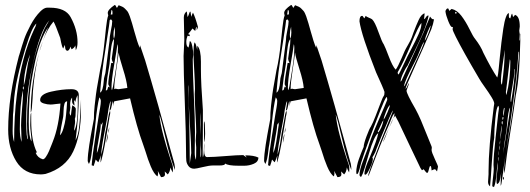

<svg xmlns="http://www.w3.org/2000/svg" viewBox="-20 -720 2139 775"><path d="M169 -689H181Q244 -689 265 -651Q293 -600 293 -549Q293 -530 286 -517Q284 -531 284 -537Q281 -527 269 -521Q267 -524 265 -532Q259 -515 252 -515Q249 -515 246.5 -518Q244 -521 243.5 -524.5Q243 -528 242.5 -533Q242 -538 242 -539L235 -524Q230 -532 227 -547.5Q224 -563 223 -567Q204 -620 196 -633Q171 -604 153 -554Q143 -522 138 -507Q120 -438 113 -352Q113 -347 111.5 -322Q110 -297 108.5 -283.5Q107 -270 104 -266Q104 -386 138 -507Q144 -532 153 -554Q163 -584 174 -610Q141 -561 122 -472.5Q103 -384 99.5 -329.5Q96 -275 96 -227Q96 -168 107 -149V-153Q107 -163 104.5 -183Q102 -203 102 -214Q102 -220 102.5 -232Q103 -244 103 -250Q103 -260 106 -266V-233Q106 -151 129 -105Q128 -105 124 -103Q132 -83 153 -77Q156 -77 159.5 -80Q163 -83 166 -88Q169 -93 172 -98Q175 -103 178 -110.5Q181 -118 183 -123Q185 -128 188.5 -136.5Q192 -145 193 -148Q218 -210 224 -302Q219 -302 205 -300Q191 -298 184 -298Q171 -298 156.5 -302.5Q142 -307 142 -316Q142 -340 186 -350Q230 -360 268 -360Q298 -360 298 -336Q298 -253 285 -154Q290 -163 294 -177.5Q298 -192 300 -212Q302 -232 303 -246Q304 -260 305.5 -285Q307 -310 307 -318V-277Q307 -175 275.5 -108.5Q244 -42 164 -18Q152 -16 145 -16Q78 -16 45.5 -69Q13 -122 13 -197Q13 -328 56 -493L58 -499Q70 -540 78 -563Q86 -586 103.5 -619Q121 -652 143 -674Q157 -688 169 -689ZM157 -598Q160 -606 168 -619Q176 -632 179 -638Q141 -594 113 -462L110 -449Q86 -343 86 -242V-231Q86 -158 93 -158Q89 -185 89 -220Q89 -442 157 -598ZM118 -602Q124 -612 127 -625Q109 -611 85 -532L84 -531Q84 -530 84 -529L82 -523Q72 -490 65 -464.5Q58 -439 53 -416.5Q48 -394 45.5 -381.5Q43 -369 40.5 -350.5Q38 -332 37.5 -326.5Q37 -321 35.5 -299.5Q34 -278 34 -272Q32 -260 32 -236Q32 -229 31.5 -214.5Q31 -200 31 -193Q31 -164 37 -147Q37 -254 48 -337Q67 -494 118 -602ZM93 -465Q101 -496 101 -500Q76 -433 76 -374Q81 -390 86 -423Q91 -456 93 -465ZM75 -372Q72 -368 72 -365Q72 -362 74 -358Q76 -360 76 -365Q76 -370 75 -372ZM73 -349V-355Q60 -303 60 -199Q60 -169 67 -147V-154Q67 -164 66 -184Q65 -204 65 -214Q65 -236 69 -281Q73 -326 73 -349ZM294 -300Q294 -324 293 -336Q285 -320 285 -309L279 -316Q279 -308 281 -294Q271 -300 271 -311V-326Q263 -318 263 -296Q263 -294 263.5 -290.5Q264 -287 264 -285Q264 -281 262.5 -274.5Q261 -268 261 -265Q261 -258 266 -253Q267 -259 268.5 -273Q270 -287 272 -295Q286 -287 286 -280Q286 -276 285.5 -269Q285 -262 285 -259V-255Q285 -248 282 -240Q283 -237 283 -229Q283 -223 281 -210.5Q279 -198 279 -192Q294 -213 294 -300ZM222 -174Q230 -181 236 -201.5Q242 -222 244.5 -239.5Q247 -257 249 -282.5Q251 -308 251 -311Q243 -311 240 -300.5Q237 -290 236.5 -272Q236 -254 235 -248Q225 -201 222 -174Z M415 -668Q415 -681 443 -700Q445 -700 446.5 -697.5Q448 -695 449.5 -692Q451 -689 452 -688L459 -699Q467 -696 473.5 -693Q480 -690 485 -684.5Q490 -679 493 -676Q496 -673 499.5 -665Q503 -657 504 -654Q505 -651 508.5 -640Q512 -629 513 -626Q516 -616 522 -594Q528 -572 533.5 -555Q539 -538 544 -527Q545 -531 545 -538Q546 -535 566 -476Q613 -319 684 -59Q686 -47 686 -41V-34Q667 -80 648.5 -161Q630 -242 623 -258Q625 -240 629 -218.5Q633 -197 640 -171Q647 -145 651.5 -130Q656 -115 665.5 -85.5Q675 -56 677 -51Q678 -46 678 -37Q678 -28 677 -24Q669 -39 668 -44Q666 -25 657 -16L645 -28Q645 -26 645.5 -21.5Q646 -17 646 -16Q646 -5 630 -5L617 -30Q617 -28 617.5 -25Q618 -22 618 -21Q618 -16 616 -8Q609 -12 602 -22.5Q595 -33 588.5 -48.5Q582 -64 577.5 -77Q573 -90 567 -109.5Q561 -129 558 -136Q533 -203 505 -323L441 -311L436 -291Q436 -292 436.5 -296Q437 -300 437 -301Q437 -303 436.5 -306.5Q436 -310 436 -312Q434 -308 432 -298Q430 -288 428 -281Q426 -274 422 -274Q423 -280 425 -293Q427 -306 427 -312Q423 -308 418 -280Q415 -253 402.5 -190Q390 -127 388 -95Q396 -118 402 -162Q403 -172 405 -183.5Q407 -195 410 -208.5Q413 -222 414 -230Q419 -264 424 -273Q425 -270 425 -265Q425 -261 423 -253Q421 -245 421 -241Q418 -224 410 -175.5Q402 -127 396 -100Q388 -66 386 -64V-70Q386 -78 388 -94Q384 -81 377 -65Q375 -66 373.5 -68Q372 -70 369.5 -72.5Q367 -75 366 -76Q365 -70 358 -50Q352 -52 350 -53Q353 -93 365 -167.5Q377 -242 380 -262Q381 -267 384 -284.5Q387 -302 387 -312Q387 -320 381 -327Q372 -292 365.5 -224.5Q359 -157 355 -137Q353 -129 351 -110.5Q349 -92 346 -78.5Q343 -65 339 -58Q334 -68 334 -70Q334 -95 340.5 -136Q347 -177 353 -208Q359 -239 359 -240Q359 -265 362 -293Q365 -321 367.5 -340Q370 -359 376 -391.5Q382 -424 384 -437Q395 -482 402 -552Q409 -622 412 -638Q414 -650 417 -658Q415 -664 415 -668ZM430 -680 427 -661Q429 -661 431 -661.5Q433 -662 434 -662V-671Q434 -679 430 -680ZM428 -642 423 -639 420 -615Q418 -599 407.5 -533.5Q397 -468 392 -427Q387 -386 384 -346Q396 -352 399 -395Q399 -403 402.5 -414.5Q406 -426 406 -430Q422 -551 422 -555Q422 -570 427.5 -596Q433 -622 433 -635Q432 -638 428 -642ZM444 -589Q444 -593 443.5 -601Q443 -609 443 -612Q438 -595 438 -581Q438 -569 440 -563Q444 -574 444 -589ZM440 -557V-563Q433 -555 429.5 -532.5Q426 -510 424 -483.5Q422 -457 420 -449Q413 -413 407 -355Q411 -355 412.5 -357Q414 -359 415 -363.5Q416 -368 417 -370L423 -367Q417 -379 417 -380Q417 -399 429 -466Q434 -466 437 -465Q431 -477 431 -483Q432 -494 436 -519Q440 -544 440 -557ZM456 -526Q456 -537 454 -542Q452 -523 441 -460Q430 -397 430 -366Q430 -359 432 -356Q434 -362 436 -370Q438 -384 444 -418.5Q450 -453 453 -478.5Q456 -504 456 -526ZM494 -365Q492 -393 476.5 -441.5Q461 -490 459 -508Q457 -488 449 -436.5Q441 -385 441 -360Q445 -362 447 -362Q455 -360 459 -360Q470 -361 494 -365ZM371 -102Q380 -121 386.5 -169.5Q393 -218 395 -227Q391 -222 390 -216L387 -222Q387 -203 379 -162.5Q371 -122 371 -102ZM417 -183Q417 -195 421 -206Q421 -192 417 -183ZM410 -143Q410 -162 416 -180Q416 -167 410 -143Z M734 -674 737 -651Q739 -654 740.5 -657.5Q742 -661 743.5 -665.5Q745 -670 746 -672L749 -673L752 -652Q756 -664 759 -669Q769 -649 779 -611Q779 -608 774 -598V-612Q770 -610 768 -595L757 -605Q751 -596 739 -582Q740 -582 742.5 -581.5Q745 -581 745.5 -579.5Q746 -578 746 -574Q743 -574 737 -576Q732 -563 732 -551Q732 -532 741 -528Q744 -538 746 -554Q752 -554 756 -534Q760 -514 760 -499Q760 -496 759 -489.5Q758 -483 758 -480Q758 -430 762.5 -332Q767 -234 767 -187Q767 -173 766.5 -145.5Q766 -118 766 -104Q766 -85 771 -75Q772 -91 772 -125Q772 -130 771 -138.5Q770 -147 770 -152Q770 -159 771 -170.5Q772 -182 772 -187Q772 -210 769 -261.5Q766 -313 766 -340Q766 -344 766.5 -351Q767 -358 767 -361Q767 -386 764 -435.5Q761 -485 761 -511Q761 -533 765 -549Q771 -546 776 -518V-523Q776 -531 777 -535Q791 -520 791 -471V-440Q791 -383 799 -275Q799 -161 798 -104Q798 -91 799 -85Q803 -94 803 -115Q803 -136 805 -144Q805 -140 804.5 -129.5Q804 -119 804 -113Q804 -86 816 -86Q841 -86 889.5 -90Q938 -94 962 -94Q963 -94 976 -84L970 -93Q1005 -93 1023 -84Q1023 -67 1004.5 -59Q986 -51 966 -51H944Q900 -51 889 -60Q889 -52 865 -52H838Q825 -52 798 -45.5Q771 -39 764 -39Q749 -39 741 -49.5Q733 -60 732 -71.5Q731 -83 731 -106Q731 -174 726 -305Q721 -436 721 -494Q721 -504 722.5 -526Q724 -548 724 -559Q724 -572 723 -603Q722 -634 722 -649Q722 -666 734 -674ZM741 -356Q741 -371 739 -378Q746 -204 746 -59Q752 -101 752 -102Q752 -136 746.5 -217Q741 -298 741 -356ZM791 -232Q791 -255 790 -266Q790 -258 789.5 -242Q789 -226 789 -218Q789 -211 789.5 -197Q790 -183 790 -175Q790 -162 789.5 -135.5Q789 -109 789 -96Q789 -88 791 -84Q792 -93 792 -111Q790 -129 790 -162Q790 -175 790.5 -198Q791 -221 791 -232ZM803 -218Q803 -227 804 -231Q807 -225 807 -216Q807 -211 807.5 -199Q808 -187 808 -180Q808 -158 804 -145Q804 -157 803.5 -181Q803 -205 803 -218Z M1127 -668Q1127 -681 1155 -700Q1157 -700 1158.5 -697.5Q1160 -695 1161.5 -692Q1163 -689 1164 -688L1171 -699Q1179 -696 1185.5 -693Q1192 -690 1197 -684.5Q1202 -679 1205 -676Q1208 -673 1211.5 -665Q1215 -657 1216 -654Q1217 -651 1220.5 -640Q1224 -629 1225 -626Q1228 -616 1234 -594Q1240 -572 1245.5 -555Q1251 -538 1256 -527Q1257 -531 1257 -538Q1258 -535 1278 -476Q1325 -319 1396 -59Q1398 -47 1398 -41V-34Q1379 -80 1360.5 -161Q1342 -242 1335 -258Q1337 -240 1341 -218.5Q1345 -197 1352 -171Q1359 -145 1363.5 -130Q1368 -115 1377.5 -85.5Q1387 -56 1389 -51Q1390 -46 1390 -37Q1390 -28 1389 -24Q1381 -39 1380 -44Q1378 -25 1369 -16L1357 -28Q1357 -26 1357.5 -21.5Q1358 -17 1358 -16Q1358 -5 1342 -5L1329 -30Q1329 -28 1329.5 -25Q1330 -22 1330 -21Q1330 -16 1328 -8Q1321 -12 1314 -22.5Q1307 -33 1300.5 -48.5Q1294 -64 1289.5 -77Q1285 -90 1279 -109.5Q1273 -129 1270 -136Q1245 -203 1217 -323L1153 -311L1148 -291Q1148 -292 1148.5 -296Q1149 -300 1149 -301Q1149 -303 1148.5 -306.5Q1148 -310 1148 -312Q1146 -308 1144 -298Q1142 -288 1140 -281Q1138 -274 1134 -274Q1135 -280 1137 -293Q1139 -306 1139 -312Q1135 -308 1130 -280Q1127 -253 1114.5 -190Q1102 -127 1100 -95Q1108 -118 1114 -162Q1115 -172 1117 -183.5Q1119 -195 1122 -208.5Q1125 -222 1126 -230Q1131 -264 1136 -273Q1137 -270 1137 -265Q1137 -261 1135 -253Q1133 -245 1133 -241Q1130 -224 1122 -175.5Q1114 -127 1108 -100Q1100 -66 1098 -64V-70Q1098 -78 1100 -94Q1096 -81 1089 -65Q1087 -66 1085.5 -68Q1084 -70 1081.5 -72.5Q1079 -75 1078 -76Q1077 -70 1070 -50Q1064 -52 1062 -53Q1065 -93 1077 -167.5Q1089 -242 1092 -262Q1093 -267 1096 -284.5Q1099 -302 1099 -312Q1099 -320 1093 -327Q1084 -292 1077.5 -224.5Q1071 -157 1067 -137Q1065 -129 1063 -110.5Q1061 -92 1058 -78.5Q1055 -65 1051 -58Q1046 -68 1046 -70Q1046 -95 1052.5 -136Q1059 -177 1065 -208Q1071 -239 1071 -240Q1071 -265 1074 -293Q1077 -321 1079.5 -340Q1082 -359 1088 -391.5Q1094 -424 1096 -437Q1107 -482 1114 -552Q1121 -622 1124 -638Q1126 -650 1129 -658Q1127 -664 1127 -668ZM1142 -680 1139 -661Q1141 -661 1143 -661.5Q1145 -662 1146 -662V-671Q1146 -679 1142 -680ZM1140 -642 1135 -639 1132 -615Q1130 -599 1119.5 -533.5Q1109 -468 1104 -427Q1099 -386 1096 -346Q1108 -352 1111 -395Q1111 -403 1114.5 -414.5Q1118 -426 1118 -430Q1134 -551 1134 -555Q1134 -570 1139.5 -596Q1145 -622 1145 -635Q1144 -638 1140 -642ZM1156 -589Q1156 -593 1155.5 -601Q1155 -609 1155 -612Q1150 -595 1150 -581Q1150 -569 1152 -563Q1156 -574 1156 -589ZM1152 -557V-563Q1145 -555 1141.5 -532.5Q1138 -510 1136 -483.5Q1134 -457 1132 -449Q1125 -413 1119 -355Q1123 -355 1124.5 -357Q1126 -359 1127 -363.5Q1128 -368 1129 -370L1135 -367Q1129 -379 1129 -380Q1129 -399 1141 -466Q1146 -466 1149 -465Q1143 -477 1143 -483Q1144 -494 1148 -519Q1152 -544 1152 -557ZM1168 -526Q1168 -537 1166 -542Q1164 -523 1153 -460Q1142 -397 1142 -366Q1142 -359 1144 -356Q1146 -362 1148 -370Q1150 -384 1156 -418.5Q1162 -453 1165 -478.5Q1168 -504 1168 -526ZM1206 -365Q1204 -393 1188.5 -441.5Q1173 -490 1171 -508Q1169 -488 1161 -436.5Q1153 -385 1153 -360Q1157 -362 1159 -362Q1167 -360 1171 -360Q1182 -361 1206 -365ZM1083 -102Q1092 -121 1098.5 -169.5Q1105 -218 1107 -227Q1103 -222 1102 -216L1099 -222Q1099 -203 1091 -162.5Q1083 -122 1083 -102ZM1129 -183Q1129 -195 1133 -206Q1133 -192 1129 -183ZM1122 -143Q1122 -162 1128 -180Q1128 -167 1122 -143Z M1445 -21Q1444 -19 1441.5 -13.5Q1439 -8 1437 -5Q1431 -11 1431 -13Q1431 -34 1447 -75Q1463 -116 1465 -122Q1476 -161 1506.5 -231Q1537 -301 1543 -317V-319Q1543 -321 1542.5 -324Q1542 -327 1542 -328L1539 -327Q1532 -318 1515 -274Q1459 -131 1438 -64Q1437 -62 1434 -48.5Q1431 -35 1427.5 -26Q1424 -17 1421 -17Q1418 -17 1418 -26Q1418 -36 1421 -50.5Q1424 -65 1428.5 -77.5Q1433 -90 1437.5 -101.5Q1442 -113 1445 -120L1448 -127Q1448 -139 1459.5 -170Q1471 -201 1477 -209Q1485 -223 1496.5 -253Q1508 -283 1517 -306.5Q1526 -330 1529 -333Q1532 -336 1532 -349Q1527 -365 1498 -428Q1439 -578 1431 -634Q1431 -656 1442 -656Q1444 -656 1446.5 -651.5Q1449 -647 1451 -646L1456 -656Q1460 -652 1469 -648.5Q1478 -645 1482 -642Q1493 -632 1507.5 -591Q1522 -550 1529 -541Q1535 -530 1549.5 -491.5Q1564 -453 1577 -439Q1581 -443 1587.5 -456Q1594 -469 1602 -487.5Q1610 -506 1613 -513Q1616 -520 1627 -539Q1638 -558 1642 -569Q1644 -575 1649.5 -590Q1655 -605 1659.5 -615.5Q1664 -626 1669.5 -638.5Q1675 -651 1681.5 -658Q1688 -665 1694 -666Q1694 -662 1693 -655.5Q1692 -649 1692 -646V-643Q1695 -643 1699 -650Q1703 -657 1707 -657H1710Q1702 -614 1665 -538Q1628 -462 1625 -455Q1615 -442 1606 -421.5Q1597 -401 1597 -390Q1601 -394 1602 -397Q1673 -551 1688 -585Q1691 -593 1700.5 -616.5Q1710 -640 1716 -653Q1717 -652 1719.5 -648.5Q1722 -645 1724.5 -643.5Q1727 -642 1732 -642Q1729 -624 1721 -602Q1708 -570 1627 -389Q1617 -366 1617 -361Q1621 -364 1624.5 -373Q1628 -382 1631 -385Q1630 -378 1626 -368.5Q1622 -359 1621 -354Q1621 -342 1657 -280Q1668 -260 1679 -234.5Q1690 -209 1702.5 -177Q1715 -145 1722 -129Q1723 -127 1723 -124Q1723 -122 1722.5 -119Q1722 -116 1722 -115Q1722 -106 1735 -78.5Q1748 -51 1748 -47Q1748 -44 1746 -37Q1744 -30 1744 -28Q1737 -37 1736 -37Q1732 -37 1722 -32Q1722 -33 1721.5 -38.5Q1721 -44 1720 -47Q1719 -50 1717 -50Q1714 -50 1711 -36Q1708 -22 1704 -22Q1701 -22 1690 -37L1687 -35Q1685 -33 1683 -33L1677 -42Q1663 -70 1633.5 -133Q1604 -196 1588 -229Q1578 -248 1575 -253Q1575 -252 1572 -248.5Q1569 -245 1568 -243Q1564 -231 1550 -203Q1532 -156 1526 -146Q1530 -161 1550 -203Q1563 -235 1568 -243Q1571 -249 1573 -263Q1569 -260 1565.5 -253.5Q1562 -247 1557.5 -235Q1553 -223 1552 -221Q1516 -140 1472 -21Q1469 -11 1466 -9Q1467 -21 1481 -57Q1514 -146 1555 -245Q1566 -270 1566 -274Q1562 -273 1517 -163Q1515 -158 1511.5 -149Q1508 -140 1505 -132.5Q1502 -125 1499 -118Q1498 -113 1494.5 -105.5Q1491 -98 1487.5 -92Q1484 -86 1483 -86Q1485 -80 1485 -79Q1485 -67 1473 -41Q1461 -15 1455 -15Q1451 -15 1451 -19Q1451 -37 1472 -84Q1502 -155 1507 -183Q1490 -172 1469 -99.5Q1448 -27 1445 -21ZM1681 -623V-627Q1669 -615 1637 -536Q1608 -468 1589 -435Q1585 -429 1585 -426Q1585 -423 1589 -419Q1592 -423 1615 -472Q1621 -486 1639.5 -521Q1658 -556 1669.5 -582Q1681 -608 1681 -623ZM1694 -556Q1699 -560 1707.5 -581Q1716 -602 1719 -617Q1716 -615 1706.5 -592.5Q1697 -570 1694 -556ZM1681 -521Q1692 -548 1692 -551Q1688 -547 1683.5 -537Q1679 -527 1674 -514.5Q1669 -502 1667 -497Q1662 -485 1647 -456.5Q1632 -428 1622.5 -406.5Q1613 -385 1610 -371Q1612 -372 1615 -377ZM1528 -237Q1534 -243 1544 -266.5Q1554 -290 1554 -296Q1547 -291 1538 -268.5Q1529 -246 1528 -237ZM1507 -185Q1522 -204 1528 -235Q1523 -230 1515.5 -211.5Q1508 -193 1505 -191Q1505 -189 1507 -185Z M1989 -66Q1988 -63 1984.5 -21.5Q1981 20 1974 35Q1971 34 1967 32Q1967 20 1970 -3.5Q1973 -27 1973 -39Q1973 -41 1972.5 -46.5Q1972 -52 1972 -55Q1972 -91 1980.5 -165.5Q1989 -240 1991 -261Q1994 -282 1994 -283Q1994 -287 1992 -293Q1984 -289 1979.5 -242Q1975 -195 1975 -171V-165Q1969 -128 1965 -61.5Q1961 5 1958 32Q1950 26 1950 14Q1950 9 1951 -1.5Q1952 -12 1952 -17V-29Q1952 -123 1973 -289Q1973 -290 1974 -295Q1975 -300 1975 -302Q1975 -310 1964 -328Q1953 -346 1936.5 -369Q1920 -392 1914 -403Q1848 -515 1820 -571Q1807 -597 1807 -602Q1807 -604 1807.5 -607Q1808 -610 1808 -611H1804Q1799 -611 1789.5 -634.5Q1780 -658 1778 -674Q1778 -677 1781 -681.5Q1784 -686 1787 -686H1789Q1790 -685 1791.5 -681.5Q1793 -678 1794 -676Q1795 -677 1798 -680Q1801 -683 1803 -684Q1825 -679 1842.5 -656Q1860 -633 1875 -602.5Q1890 -572 1897 -564Q1921 -533 1931 -507Q1963 -443 1987 -407Q1991 -418 1993 -443Q1994 -453 1997.5 -488.5Q2001 -524 2004 -549Q2007 -574 2011.5 -604Q2016 -634 2022 -650.5Q2028 -667 2034 -667Q2034 -664 2034 -660.5Q2034 -657 2034 -654Q2034 -651 2035.5 -648.5Q2037 -646 2040 -646Q2044 -663 2047 -665Q2048 -664 2051 -651Q2053 -653 2055.5 -656Q2058 -659 2059 -660Q2078 -654 2078 -613Q2078 -610 2077 -605Q2076 -600 2076 -597Q2076 -592 2078 -582Q2078 -578 2077.5 -571.5Q2077 -565 2077 -562V-557H2079Q2080 -565 2080 -584L2081 -583Q2081 -573 2079.5 -535.5Q2078 -498 2077.5 -481.5Q2077 -465 2075 -436Q2073 -407 2070 -383Q2067 -359 2062 -336Q2056 -288 2040 -187.5Q2024 -87 2018 -33Q2015 -21 2014 -19Q2014 -62 2028.5 -145Q2043 -228 2045 -244Q2062 -353 2074 -488Q2075 -494 2075 -504V-511H2073Q2067 -408 2039 -220.5Q2011 -33 2006 9Q2004 26 2001 30V23Q2001 7 2003 -27Q2003 -25 2002 -17Q2001 -9 2000 -4Q1999 1 1997.5 7.5Q1996 14 1993 18Q1990 22 1986 23Q1984 18 1984 9Q1984 -2 1986.5 -22.5Q1989 -43 1989 -53ZM1820 -672 1818 -671Q1817 -670 1817 -668Q1817 -665 1820 -665Q1823 -665 1823 -668Q1823 -672 1820 -672ZM2017 -509V-519Q2016 -507 2009 -460.5Q2002 -414 2002 -391Q2002 -382 2006 -378Q2017 -457 2017 -509ZM2040 -470Q2040 -477 2038 -481Q2035 -460 2030.5 -418Q2026 -376 2023 -355Q2023 -354 2022.5 -352Q2022 -350 2022 -349Q2022 -344 2024 -336Q2040 -398 2040 -470ZM2058 -440 2056 -441V-431Q2056 -413 2048.5 -372.5Q2041 -332 2041 -316Q2041 -311 2042 -309L2043 -308Q2058 -398 2058 -440ZM2023 -186Q2015 -141 2011 -100Q2015 -128 2023.5 -179Q2032 -230 2035 -251Q2035 -255 2037 -267.5Q2039 -280 2039 -286Q2035 -280 2032 -262.5Q2029 -245 2027 -220.5Q2025 -196 2023 -186ZM2017 -285 2014 -283Q2011 -272 2011 -260Q2011 -254 2012 -251Q2014 -257 2017 -285ZM2012 -244Q2012 -247 2011 -248Q2008 -248 2008 -242Q2008 -237 2009 -236Q2012 -238 2012 -244ZM2009 -225Q2009 -230 2008 -231Q2005 -231 2005 -226Q2005 -221 2007 -217Q2009 -219 2009 -225ZM2006 -209V-214Q2000 -190 2000 -162V-157Q2006 -208 2006 -209ZM1998 -136Q1999 -143 1999 -155Q1997 -147 1997 -144Q1997 -139 1998 -136ZM1997 -123Q1997 -125 1996.5 -128.5Q1996 -132 1996 -134Q1995 -130 1995 -123Q1995 -116 1996 -113Q1996 -115 1996.5 -118.5Q1997 -122 1997 -123ZM1994 -92V-111Q1993 -107 1993 -100Q1993 -94 1994 -92ZM1992 -86H1991Q1991 -85 1990.5 -83Q1990 -81 1990 -80Q1990 -78 1990.5 -74Q1991 -70 1991 -68Q1992 -74 1992 -86ZM2014 0Q2014 5 2012 5Q2010 5 2010 0Q2010 -4 2012 -6Q2014 -6 2014 0Z"/></svg>

Font: Because We Create
Style: Regular
Weight: 400
Designer: Liz Wetzel, Aaron Williamson, Russ McMullin
Foundry: Red Hat
Version: Version 1.000